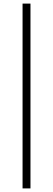

<svg xmlns="http://www.w3.org/2000/svg" viewBox="-20 -828 295 1068"><path d="M105.5 220V-808H149.5V220Z"/></svg>

Font: Encode Sans Expanded ExtraLight
Style: Regular
Weight: 200
Width: 7
Designer: Multiple Designers
Foundry: Impallari Type
Version: Version 3.000; ttfautohint (v1.8.3) -l 8 -r 50 -G 200 -x 14 